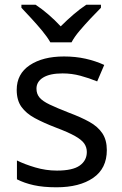

<svg xmlns="http://www.w3.org/2000/svg" viewBox="-20 -786 519 816"><path d="M434 -148Q434 -70 376 -30Q318 10 220 10Q164 10 123.5 1Q83 -8 52 -24V-104Q84 -88 129.5 -74.5Q175 -61 222 -61Q289 -61 319 -82.5Q349 -104 349 -140Q349 -160 338 -176Q327 -192 298.5 -208Q270 -224 217 -244Q165 -264 128 -284Q91 -304 71 -332Q51 -360 51 -404Q51 -472 106.5 -509Q162 -546 252 -546Q301 -546 343.5 -536.5Q386 -527 423 -510L393 -440Q359 -454 322 -464Q285 -474 246 -474Q192 -474 163.5 -456.5Q135 -439 135 -409Q135 -387 148 -371.5Q161 -356 191.5 -341.5Q222 -327 273 -307Q324 -288 360 -268Q396 -248 415 -219.5Q434 -191 434 -148ZM194 -606Q181 -629 159 -655.5Q137 -682 113 -708Q89 -734 71 -753V-766H131Q157 -749 185 -725Q213 -701 238 -674Q265 -701 293 -725Q321 -749 347 -766H409V-753Q390 -734 365.5 -708Q341 -682 318.5 -655.5Q296 -629 284 -606Z"/></svg>

Font: Noto Sans Saurashtra
Style: Regular
Weight: 400
Designer: Monotype Design Team
Foundry: Monotype Imaging Inc.
Version: Version 2.001; ttfautohint (v1.8.4.7-5d5b)